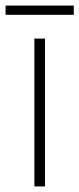

<svg xmlns="http://www.w3.org/2000/svg" viewBox="-41 -667 284 687"><path d="M223 -647H-21V-614H223ZM120 0V-529H82V0Z"/></svg>

Font: Noto Sans Lao UI SemCond ExtLt
Style: Regular
Weight: 200
Width: 4
Designer: Monotype Design Team
Foundry: Monotype Imaging Inc.
Version: Version 2.000